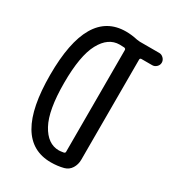

<svg xmlns="http://www.w3.org/2000/svg" viewBox="-181 -842 863 954"><g transform="rotate(30 250.0 -365.0)"><path d="M264.6 -668Q199.2 -668 159.7 -594.7Q120.1 -521.5 120.1 -365.2Q120.1 -209 160.2 -135.3Q200.2 -61.5 264.6 -61.5Q272.5 -61.5 291 -64.5Q299.8 -66.4 299.8 -73.2V-657.2Q299.8 -665 291 -667Q281.2 -668 264.6 -668ZM259.8 9.8Q40 9.8 40 -365.2Q40 -740.2 259.8 -740.2Q292 -740.2 326.2 -732.4Q337.9 -730.5 343.8 -730.5H455.1Q468.8 -730.5 479.5 -719.7Q490.2 -709 490.2 -694.8Q490.2 -680.7 479.5 -670.4Q468.8 -660.2 455.1 -660.2H393.6Q384.8 -660.2 384.8 -651.4V-634.8V-94.7V-77.1Q384.8 -49.8 371.1 -27.8Q357.4 -5.9 332 1Q297.9 9.8 259.8 9.8Z"/></g></svg>

Font: Rounded Mgen+ 1m regular
Style: Regular
Weight: 400
Designer: [Source Han Sans]
Ryoko NISHIZUKA  (kana & ideographs); Paul D. Hunt (Latin, Greek & Cyrillic); Wenlong ZHANG  (bopomofo
Version: Version 1.059.20150602